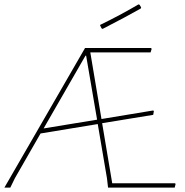

<svg xmlns="http://www.w3.org/2000/svg" viewBox="-35 -856 846 876"><path d="M597 -836 602 -834 609 -822 607 -817Q540 -779 433 -724L428 -727L421 -742Q512 -786 597 -836ZM664 -352 667 -349 664 -332 431 -294 477 -20H764L766 -16L762 0H458L453 -43L411 -290L150 -247L33 -43L12 0H-15L353 -637H654L657 -633L652 -617H377L428 -313ZM355 -602 164 -270 408 -310 358 -602Z"/></svg>

Font: Alegreya Sans Thin
Style: Regular
Weight: 100
Designer: Juan Pablo del Peral
Foundry: Huerta Tipografica
Version: Version 2.007